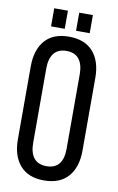

<svg xmlns="http://www.w3.org/2000/svg" viewBox="-93 -882 575 939"><g transform="rotate(10 194.5 -412.0)"><path d="M98.1 -831.1H166V-741.2H98.1ZM222.2 -831.1H290V-741.2H222.2ZM193.8 -707Q272.9 -707 314 -660.2Q355 -613.3 355 -530.8V-168.9Q355 -87.4 314 -40.3Q272.9 6.8 193.8 6.8Q115.7 6.8 75 -40.3Q34.2 -87.4 34.2 -168.9V-530.8Q34.2 -613.3 74.7 -660.2Q115.2 -707 193.8 -707ZM193.8 -636.2Q152.3 -636.2 131.6 -609.9Q110.8 -583.5 110.8 -535.2V-165Q110.8 -116.2 131.6 -90.1Q152.3 -64 193.8 -64Q276.9 -64 276.9 -165V-535.2Q276.9 -583.5 256.3 -609.9Q235.8 -636.2 193.8 -636.2Z"/></g></svg>

Font: Bebas Neue Regular
Style: Regular
Weight: 400
Designer: Ryoichi Tsunekawa
Foundry: Ryoichi Tsunekawa
Version: Version 001.003